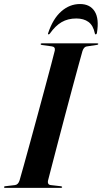

<svg xmlns="http://www.w3.org/2000/svg" viewBox="-32 -910 496 930"><path d="M200.5 -35Q198.5 -27 201.5 -20.8Q204.5 -14.5 214 -13.5L262 -8Q269 -7 269 -4Q269 0 263 0H-7Q-12.5 0 -12.5 -3.5Q-12.5 -7.5 -6.5 -8L40.5 -13.5Q56.5 -15.5 63 -37Q69.5 -59 83 -107.8Q96.5 -156.5 114 -220.2Q131.5 -284 150.2 -353Q169 -422 186 -485.5Q203 -549 215.8 -597Q228.5 -645 233.5 -665.5Q236.5 -683.5 218.5 -685.5L171.5 -692Q165 -692.5 165 -696.5Q165 -700 171 -700H439Q444 -700 444 -697Q444 -693.5 437.5 -692.5L387.5 -685Q374.5 -683 367.5 -663Q361.5 -642.5 348.5 -594.5Q335.5 -546.5 318.2 -482.8Q301 -419 282.8 -350Q264.5 -281 247.8 -217Q231 -153 218.5 -104.5Q206 -56 200.5 -35ZM337.5 -820.5Q297 -820.5 266.5 -802.8Q236 -785 210 -748Q207 -743.5 203.5 -743.5Q198.5 -743.5 201.5 -750.5Q224.5 -819.5 265 -855Q305.5 -890.5 355.5 -890.5Q404 -890.5 426.5 -855Q449 -819.5 437.5 -750.5Q436 -743.5 431 -743.5Q428 -743.5 427.5 -748Q419.5 -787 396.5 -803.8Q373.5 -820.5 337.5 -820.5Z"/></svg>

Font: Fraunces 144pt SemiBold
Style: Italic
Weight: 600
Italic angle: -16°
Version: Version 1.000;[0bf87f6ff]